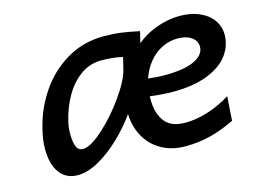

<svg xmlns="http://www.w3.org/2000/svg" viewBox="-76 -629 1030 772"><g transform="rotate(-15 439.0 -243.5)"><path d="M61 -124Q61 -161.6 72.3 -205.1Q90.8 -283.7 136.5 -351.1Q182.1 -418.5 251.2 -459.5Q320.3 -500.5 404.8 -500.5Q443.8 -500.5 477.3 -496.1Q510.7 -491.7 552.7 -482.4L541.5 -435.1Q574.7 -464.4 624 -482.4Q673.3 -500.5 720.7 -500.5Q770 -500.5 805.7 -484.1Q841.3 -467.8 859.6 -440.9Q877.9 -414.1 877.9 -382.3Q877.9 -335.4 849.4 -296.9Q820.8 -258.3 762.2 -235.4Q703.6 -212.4 618.2 -212.4Q578.6 -212.4 522.5 -219.2Q522.5 -203.1 522.9 -195.3Q525.4 -142.1 551.5 -110.8Q577.6 -79.6 633.8 -79.6Q679.7 -79.6 728.5 -95Q777.3 -110.4 823.7 -139.2L816.9 -38.6Q766.1 -13.7 716.1 -0.7Q666 12.2 610.4 12.2Q553.7 12.2 511 -12Q468.3 -36.1 444.8 -78.4Q421.4 -120.6 419.9 -172.9Q386.7 -126.5 343 -84.2Q299.3 -42 251.7 -14.9Q204.1 12.2 162.1 12.2Q114.3 12.2 87.6 -23.4Q61 -59.1 61 -124ZM448.2 -351.1 460 -399.9Q421.4 -409.2 371.6 -409.2Q322.8 -409.2 283.9 -380.9Q245.1 -352.5 219 -306.6Q192.9 -260.7 180.2 -206.5Q174.3 -180.2 174.3 -157.7Q174.3 -122.6 182.1 -103.3Q189.9 -84 209.5 -84Q240.2 -84 293.2 -131.3Q346.2 -178.7 391.8 -242.9Q437.5 -307.1 448.2 -351.1ZM769.5 -360.4Q769.5 -384.8 747.6 -399.9Q725.6 -415 690.4 -415Q656.7 -415 626 -400.1Q595.2 -385.3 571.5 -356.9Q547.9 -328.6 534.7 -290Q572.8 -285.6 602.1 -285.6Q685.1 -285.6 727.3 -305.9Q769.5 -326.2 769.5 -360.4Z"/></g></svg>

Font: Lesson One Medium
Style: Italic
Weight: 500
Italic angle: -14°
Designer: But Ko, Victor Gaultney, Annie Olsen, Julie Remington, Don Collingsworth, Eric Hays, Becca Hirsbrunner
Version: Version 1.100